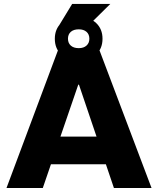

<svg xmlns="http://www.w3.org/2000/svg" viewBox="-20 -941 791 961"><path d="M12.5 0 274.1 -700H473.9L738.5 0H550.2L375.2 -517.2H371.7L194.2 0ZM210.5 -118.8V-257.4H537V-118.8ZM374.3 -638.7Q317.8 -638.7 286.1 -668.4Q254.4 -698.1 254.4 -746.8Q254.4 -795.6 286.1 -825.6Q317.8 -855.5 374.3 -855.5Q429.7 -855.5 461.4 -825.6Q493.1 -795.6 493.1 -747.1Q493.1 -698.1 461.4 -668.4Q429.7 -638.7 374.3 -638.7ZM374.2 -700Q398.8 -700 413 -712.9Q427.3 -725.8 427.3 -747.1Q427.3 -769.1 413 -781.7Q398.8 -794.2 374.2 -794.2Q348.7 -794.2 334.4 -781.7Q320.2 -769.1 320.2 -747.3Q320.2 -725.6 334.4 -712.8Q348.7 -700 374.2 -700ZM264.4 -795.2 341.1 -921.2H532L404.4 -795.2Z"/></svg>

Font: REM Medium
Style: Regular
Weight: 500
Designer: Octavio Pardo
Foundry: Ashler Design
Version: Version 1.005;gftools[0.9.28]